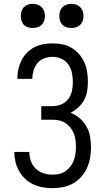

<svg xmlns="http://www.w3.org/2000/svg" viewBox="-20 -968 540 996"><path d="M252 8Q227 8 201.5 3.5Q176 -1 152.5 -12Q129 -23 110 -41Q91 -59 78.5 -81.5Q66 -104 60 -129Q54 -154 54 -180H132Q132 -156 140 -133Q148 -110 165 -93.5Q182 -77 205.5 -69.5Q229 -62 252 -62Q270 -62 288 -66Q306 -70 320.5 -80.5Q335 -91 346 -105.5Q357 -120 363 -136.5Q369 -153 371.5 -171Q374 -189 374 -207Q374 -225 371.5 -242.5Q369 -260 362.5 -276.5Q356 -293 344.5 -307Q333 -321 318 -330.5Q303 -340 285.5 -343.5Q268 -347 250 -347H194V-417H250Q274 -417 296.5 -426Q319 -435 333.5 -453.5Q348 -472 353 -495.5Q358 -519 358 -543Q358 -566 353 -590Q348 -614 334.5 -633.5Q321 -653 299 -663Q277 -673 253 -673Q231 -673 210 -665.5Q189 -658 175 -641.5Q161 -625 154.5 -603.5Q148 -582 148 -561V-559H70V-562Q70 -586 75.5 -610Q81 -634 92 -655.5Q103 -677 120 -694.5Q137 -712 158.5 -723Q180 -734 204.5 -738.5Q229 -743 253 -743Q278 -743 303.5 -738Q329 -733 351 -720Q373 -707 390 -687.5Q407 -668 417.5 -644.5Q428 -621 432 -595.5Q436 -570 436 -544Q436 -520 432 -495.5Q428 -471 416.5 -449.5Q405 -428 386.5 -411Q368 -394 346 -383Q372 -373 393.5 -354.5Q415 -336 428.5 -312Q442 -288 447 -260.5Q452 -233 452 -205Q452 -178 447.5 -150.5Q443 -123 431.5 -97.5Q420 -72 401.5 -51Q383 -30 359 -16.5Q335 -3 307.5 2.5Q280 8 252 8ZM350 -823Q337 -823 325 -826.5Q313 -830 304 -839Q295 -848 291.5 -860Q288 -872 288 -885Q288 -898 291.5 -910Q295 -922 304 -931Q313 -940 325 -944Q337 -948 350 -948Q363 -948 375 -944Q387 -940 396 -931Q405 -922 409 -910Q413 -898 413 -885Q413 -872 409 -860Q405 -848 396 -839Q387 -830 375 -826.5Q363 -823 350 -823ZM150 -823Q137 -823 125 -826.5Q113 -830 104 -839Q95 -848 91.5 -860Q88 -872 88 -885Q88 -898 91.5 -910Q95 -922 104 -931Q113 -940 125 -944Q137 -948 150 -948Q163 -948 175 -944Q187 -940 196 -931Q205 -922 209 -910Q213 -898 213 -885Q213 -872 209 -860Q205 -848 196 -839Q187 -830 175 -826.5Q163 -823 150 -823Z"/></svg>

Font: Iosevka Term SS14
Style: Regular
Weight: 400
Monospace: yes
Designer: Belleve Invis
Foundry: Belleve Invis
Version: Version 24.1.1; ttfautohint (v1.8.4)